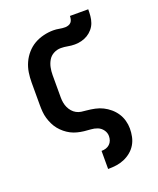

<svg xmlns="http://www.w3.org/2000/svg" viewBox="-144 -655 789 957"><g transform="rotate(-20 250.0 -176.0)"><path d="M262 215V119H263Q275 119 286 115.5Q297 112 305.5 104Q314 96 318 85Q322 74 322 62Q322 44 311 29Q300 14 283.5 7.5Q267 1 249 0Q231 -1 213.5 -3Q196 -5 178.5 -9.5Q161 -14 145.5 -22Q130 -30 116 -41.5Q102 -53 91 -66.5Q80 -80 72 -96.5Q64 -113 59 -130Q54 -147 52.5 -164.5Q51 -182 51 -200V-320Q51 -347 55 -373Q59 -399 70 -423.5Q81 -448 99 -468.5Q117 -489 139.5 -502Q162 -515 188.5 -521.5Q215 -528 241 -528Q257 -528 272 -525Q287 -522 303 -522Q311 -522 320 -525Q329 -528 334.5 -534.5Q340 -541 342 -550Q344 -559 344 -567H441Q441 -549 439.5 -531.5Q438 -514 432 -497Q426 -480 414 -466Q402 -452 387 -443Q372 -434 354.5 -429.5Q337 -425 319 -425Q300 -425 282 -428.5Q264 -432 246 -432Q226 -432 208 -422.5Q190 -413 180 -396Q170 -379 166 -359.5Q162 -340 162 -320V-200Q162 -186 164.5 -172.5Q167 -159 172.5 -147Q178 -135 187 -124.5Q196 -114 208 -107.5Q220 -101 233.5 -99Q247 -97 261 -96Q283 -94 304.5 -89.5Q326 -85 345 -75.5Q364 -66 380.5 -52Q397 -38 409 -20Q421 -2 427 19.5Q433 41 433 62Q433 84 428.5 105.5Q424 127 413 145.5Q402 164 385 178Q368 192 348 200.5Q328 209 306.5 212Q285 215 263 215Z"/></g></svg>

Font: Iosevka
Style: Bold
Weight: 700
Monospace: yes
Designer: Belleve Invis
Foundry: Belleve Invis
Version: Version 32.5.0; ttfautohint (v1.8.4)